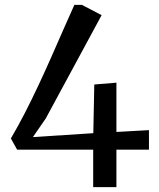

<svg xmlns="http://www.w3.org/2000/svg" viewBox="-20 -765 650 785"><path d="M361 0V-153H50L24.5 -199Q54.5 -250 82.8 -305.2Q111 -360.5 137.8 -417.5Q164.5 -474.5 189.5 -531.2Q214.5 -588 238.2 -642Q262 -696 284 -745H315L395.5 -703L167 -280.5L114.5 -204.5L361.5 -220.5L365.5 -419.5L456 -427V-225.5L589 -233V-153H456V0Z"/></svg>

Font: Merriweather 36pt
Style: Regular
Weight: 400
Designer: Eben Sorkin
Foundry: Eben Sorkin
Version: Version 2.100